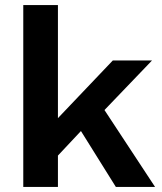

<svg xmlns="http://www.w3.org/2000/svg" viewBox="-20 -739 642 759"><path d="M300 -221 209 -124V0H72V-719H209V-272L426 -500H581L393 -304L593 0H438Z"/></svg>

Font: Work Sans SemiBold
Style: Regular
Weight: 600
Designer: Wei Huang
Foundry: Wei Huang
Version: Version 1.500